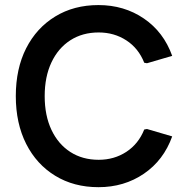

<svg xmlns="http://www.w3.org/2000/svg" viewBox="-20 -735 743 769"><path d="M374.3 14.7Q276 14.7 201.2 -31Q126.3 -76.7 84.8 -158.8Q43.3 -241 43.3 -350Q43.3 -460 84.8 -541.7Q126.3 -623.3 201.2 -669Q276 -714.7 374.3 -714.7Q477.3 -714.7 556.3 -660.8Q635.3 -607 669.7 -511.3L568.7 -481.7L557.7 -483.7Q534.7 -541.7 486 -573.3Q437.3 -605 375.3 -605Q310.3 -605 261.7 -573.7Q213 -542.3 186 -485Q159 -427.7 159 -350Q159 -272.3 186 -215Q213 -157.7 261.7 -126.3Q310.3 -95 375.3 -95Q437.3 -95 486 -126.8Q534.7 -158.7 557.7 -216.3L568.7 -218.3L669.7 -188.7Q635.3 -93 556.3 -39.2Q477.3 14.7 374.3 14.7Z"/></svg>

Font: Fustat
Style: Regular
Weight: 400
Designer: Mohamed Gaber, Khaled Hosny, Laura Garcia Mut
Foundry: Kief Type Foundry, Alif Type Foundry, Hard Type Foundry
Version: Version 1.007